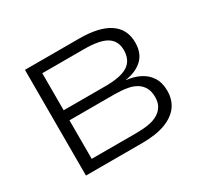

<svg xmlns="http://www.w3.org/2000/svg" viewBox="-144 -907 1175 1109"><g transform="rotate(-30 443.5 -352.5)"><path d="M135 0V-705H496Q629 -705 697.5 -659Q766 -613 766 -524Q766 -453 724.5 -413.5Q683 -374 610 -363V-362Q660 -357 700 -337Q740 -317 763.5 -280.5Q787 -244 787 -190Q787 -129 755.5 -87Q724 -45 663 -22.5Q602 0 510 0ZM212 -67H508Q527 -67 552.5 -68.5Q578 -70 605.5 -76Q633 -82 656 -96Q679 -110 693.5 -133.5Q708 -157 708 -193Q708 -232 693.5 -257Q679 -282 655.5 -296Q632 -310 605 -315.5Q578 -321 553 -322.5Q528 -324 511 -324H212ZM212 -391H492Q594 -391 640.5 -421.5Q687 -452 687 -519Q687 -580 641 -609Q595 -638 491 -638H212Z"/></g></svg>

Font: Nunito Sans 7pt Expanded Light
Style: Regular
Weight: 300
Width: 7
Designer: Vernon Adams
Foundry: Vernon Adams
Version: Version 3.101;gftools[0.9.27]